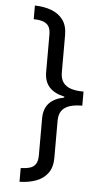

<svg xmlns="http://www.w3.org/2000/svg" viewBox="-61 -832 577 1006"><g transform="rotate(5 227.5 -328.5)"><path d="M374 -291Q334 -291 307 -282Q280 -273 266 -253.5Q252 -234 252 -201V-6Q252 44 229.5 74.5Q207 105 168.5 119.5Q130 134 81 135V63Q109 62 129 56Q149 50 159.5 34Q170 18 170 -13V-206Q170 -257 197 -286Q224 -315 276 -325V-330Q224 -341 197 -370.5Q170 -400 170 -450V-645Q170 -676 159.5 -691.5Q149 -707 129 -713.5Q109 -720 81 -720V-792Q130 -791 168.5 -776.5Q207 -762 229.5 -731.5Q252 -701 252 -651V-455Q252 -423 266 -403Q280 -383 307 -374Q334 -365 374 -365Z"/></g></svg>

Font: lgurmukhi25
Style: Book
Weight: 400
Designer: Jelle Bosma - Monotype Design Team
Foundry: Monotype Imaging Inc.
Version: Version 2.003